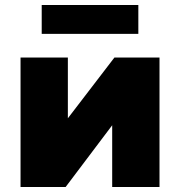

<svg xmlns="http://www.w3.org/2000/svg" viewBox="-20 -751 723 771"><path d="M62.5 0V-520H252.5V-276L439.5 -520H620.5V0H430.5V-248L243.5 0ZM147.5 -615V-731H535.5V-615Z"/></svg>

Font: Geologica Roman Black
Style: Regular
Weight: 900
Designer: Sindre Bremnes, Frode Helland
Foundry: Monokrom Skriftforlag AS
Version: Version 1.010;gftools[0.9.28]